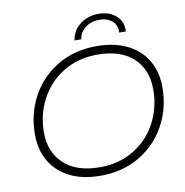

<svg xmlns="http://www.w3.org/2000/svg" viewBox="-94 -968 1025 1062"><g transform="rotate(-10 419.0 -437.0)"><path d="M67 -283Q67 -397 118.5 -493.5Q170 -590 265.5 -647.5Q361 -705 486 -705Q587 -705 659.5 -669Q732 -633 769.5 -568Q807 -503 807 -417Q807 -303 755 -206.5Q703 -110 607.5 -52.5Q512 5 387 5Q286 5 214 -31Q142 -67 104.5 -132Q67 -197 67 -283ZM755 -415Q755 -527 684.5 -592.5Q614 -658 482 -658Q375 -658 292 -607.5Q209 -557 163.5 -471.5Q118 -386 118 -285Q118 -174 189 -108Q260 -42 392 -42Q499 -42 582 -92.5Q665 -143 710 -228.5Q755 -314 755 -415ZM529 -879Q589 -879 627 -845.5Q665 -812 661 -757H624Q627 -798 599.5 -822Q572 -846 526 -846Q482 -846 449.5 -821.5Q417 -797 411 -757H373Q382 -813 425 -846Q468 -879 529 -879Z"/></g></svg>

Font: Idrija
Style: Italic
Weight: 300
Italic angle: -11.3°
Designer: Julieta Ulanovsky
Foundry: Julieta Ulanovsky
Version: Version 7.200